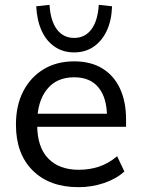

<svg xmlns="http://www.w3.org/2000/svg" viewBox="-20 -766 585 795"><path d="M305 9Q185 9 115.5 -60Q46 -129 46 -250Q46 -330 76.5 -388.5Q107 -447 161 -479.5Q215 -512 287 -512Q356 -512 404 -482.5Q452 -453 477 -399Q502 -345 502 -271V-241H117V-295H440L423 -282Q423 -360 388.5 -403Q354 -446 287 -446Q214 -446 174 -395.5Q134 -345 134 -258V-249Q134 -157 179.5 -110Q225 -63 306 -63Q351 -63 390 -76Q429 -89 465 -119L495 -56Q461 -25 410.5 -8Q360 9 305 9ZM287 -549Q241 -549 206.5 -572.5Q172 -596 152.5 -638.5Q133 -681 130 -740L185 -746Q189 -680 215.5 -644.5Q242 -609 287 -609Q332 -609 358.5 -644.5Q385 -680 389 -746L444 -740Q442 -681 422 -638.5Q402 -596 367.5 -572.5Q333 -549 287 -549Z"/></svg>

Font: Mulish Medium
Style: Regular
Weight: 500
Designer: Vernon Adams
Foundry: Vernon Adams
Version: Version 3.603; ttfautohint (v1.8.3)